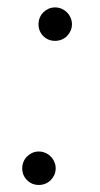

<svg xmlns="http://www.w3.org/2000/svg" viewBox="-20 -504 276 531"><path d="M41.5 -38.5Q41.5 -48 45 -56.5Q48.5 -65 54.8 -71.2Q61 -77.5 69.2 -81.2Q77.5 -85 87.5 -85Q97 -85 105.5 -81.2Q114 -77.5 120.2 -71.2Q126.5 -65 130.2 -56.5Q134 -48 134 -38.5Q134 -28.5 130.2 -20.2Q126.5 -12 120.2 -5.8Q114 0.5 105.5 4Q97 7.5 87.5 7.5Q68 7.5 54.8 -5.8Q41.5 -19 41.5 -38.5ZM86.5 -437Q86.5 -446.5 90 -455Q93.5 -463.5 99.8 -469.8Q106 -476 114.2 -479.8Q122.5 -483.5 132.5 -483.5Q142 -483.5 150.5 -479.8Q159 -476 165.2 -469.8Q171.5 -463.5 175.2 -455Q179 -446.5 179 -437Q179 -427 175.2 -418.8Q171.5 -410.5 165.2 -404.2Q159 -398 150.5 -394.5Q142 -391 132.5 -391Q113 -391 99.8 -404.2Q86.5 -417.5 86.5 -437Z"/></svg>

Font: Lato 2
Style: Italic
Weight: 300
Italic angle: -7°
Designer: Lukasz Dziedzic with Adam Twardoch and Botio Nikoltchev
Foundry: tyPoland Lukasz Dziedzic
Version: Version 2.015; 2015-08-06; http://www.latofonts.com/